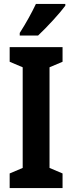

<svg xmlns="http://www.w3.org/2000/svg" viewBox="-20 -953 366 973"><path d="M311 -924V-933H162C141 -889 114 -839 80 -786V-773H173C219 -816 284 -887 311 -924ZM297 0V-74L231 -102V-612L297 -640V-714H29V-640L95 -612V-102L29 -74V0Z"/></svg>

Font: Noto Sans Thai Looped ExtraCondensed
Style: Bold
Weight: 700
Width: 2
Designer: Sasikarn Vongin, Ben Mitchell
Foundry: The Fontpad Ltd
Version: Version 1.001